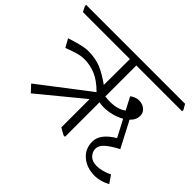

<svg xmlns="http://www.w3.org/2000/svg" viewBox="-175 -864 1144 1144"><g transform="rotate(45 397.5 -291.5)"><path d="M824 -601V-590H438V-329Q459 -326 480 -326Q545 -326 583 -355L542 -434Q549 -441 565 -448Q581 -455 596 -455Q625 -455 646 -438.5Q667 -422 667 -394Q667 -360 638 -333L723 -170Q668 -141 642 -117Q616 -93 616 -67Q616 -41 636 -20Q656 1 695 1Q715 1 742.5 -6Q770 -13 790 -25L824 24Q803 36 777 43.5Q751 51 730 51Q661 51 617 14Q573 -23 573 -84Q573 -149 663 -203L607 -310Q579 -294 545 -285Q511 -276 478 -276Q454 -276 438 -280V11H426L383 -13V-249L381 -250L111 -28L71 -71L383 -310Q333 -360 287.5 -379Q242 -398 194 -398Q164 -398 134.5 -389Q105 -380 65 -365L36 -417Q61 -426 104.5 -437.5Q148 -449 177 -449Q239 -448 283 -429.5Q327 -411 383 -371L384 -590H-12L-29 -624V-634H805Z"/></g></svg>

Font: Martel UltraLight
Style: Regular
Weight: 250
Designer: Dan Reynolds
Foundry: Dan Reynolds
Version: Version 1.001; ttfautohint (v1.1) -l 5 -r 5 -G 72 -x 0 -D la